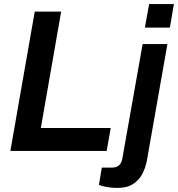

<svg xmlns="http://www.w3.org/2000/svg" viewBox="-20 -743 876 945"><path d="M31 0 151 -686H281L181 -113H525L505 0ZM693 -607 714 -723H836L816 -607ZM557 182Q542 182 524.5 180Q507 178 492 174.5Q477 171 467 167L481 82H530Q553 82 565.5 71Q578 60 582 38L682 -526H804L703 47Q697 80 681.5 111Q666 142 636 162Q606 182 557 182Z"/></svg>

Font: Archivo Variable SemiBold
Style: Italic
Weight: 600
Italic angle: -10°
Designer: Hector Gatti
Foundry: Omnibus-Type
Version: Version 2.001